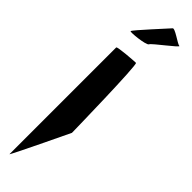

<svg xmlns="http://www.w3.org/2000/svg" viewBox="-322 -908 865 865"><g transform="rotate(45 111.0 -475.0)"><path d="M14 -792C13 -786 108 -796 114 -808C120 -821 229 -900 216 -900C204 -900 144 -947 138 -934C130 -924 14 -800 14 -792ZM20 -14C20 -6 151 -281 151 -281C151 -288 143 -708 132 -708C122 -708 20 -701 20 -694Z"/></g></svg>

Font: Ampere
Style: UltCnd
Weight: 400
Version: Version 1